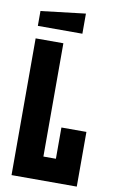

<svg xmlns="http://www.w3.org/2000/svg" viewBox="-95 -917 581 968"><g transform="rotate(10 195.0 -433.5)"><path d="M36 0V-700H178V-120H242V-280H370V0ZM36 -764V-840L264 -867V-764Z"/></g></svg>

Font: Tektur Condensed SemiBold
Style: Regular
Weight: 600
Width: 3
Designer: Adam Jagosz
Foundry: Adam Jagosz
Version: Version 1.005;gftools[0.9.30]